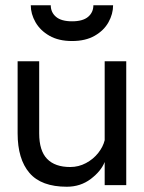

<svg xmlns="http://www.w3.org/2000/svg" viewBox="-20 -705 547 730"><path d="M460 -472V-1H378V-89Q364 -54 325 -24.5Q286 5 234 5Q137 5 92 -47.5Q47 -100 47 -198V-472H129V-198Q129 -132 159 -101Q189 -70 247 -70Q279 -70 307 -85Q335 -100 353.5 -123.5Q372 -147 378 -172V-472ZM254 -549Q203 -549 168 -569Q133 -589 115 -620.5Q97 -652 97 -685H173Q173 -658 193 -641Q213 -624 254 -624Q295 -624 315 -641Q335 -658 335 -685H410Q410 -652 392.5 -620.5Q375 -589 340 -569Q305 -549 254 -549Z"/></svg>

Font: Lil Grotesk Medium
Style: Regular
Weight: 500
Designer: Bastien Sozeau
Foundry: NBR — Bastien Sozeau
Version: Version 3.003; ttfautohint (v1.8.4.7-5d5b);gftools[0.9.33]